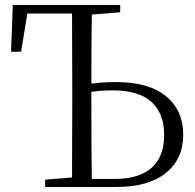

<svg xmlns="http://www.w3.org/2000/svg" viewBox="-20 -745 777 765"><path d="M268 -335V-390L267 -691H89L64 -539H24L31 -725H459V-696L346 -687Q344 -596 344 -412Q394 -418 443 -418Q573 -418 641.5 -361.5Q710 -305 710 -209Q710 -111 640.5 -55.5Q571 0 443 0H160V-29L267 -38ZM346 -32H436Q533 -32 583.5 -76Q634 -120 634 -208Q634 -293 583.5 -339Q533 -385 428 -385Q385 -385 344 -379V-335Q344 -132 346 -32Z"/></svg>

Font: GL-CurulMinamoto Light
Style: Regular
Weight: 300
Designer: Eunice (kana); Ryoko NISHIZUKA 西塚涼子 (ideographs); Frank Grießhammer (Latin, Greek & Cyrillic); Wenlong ZHANG
Foundry: Gutenberg Labo; Adobe
Version: Version 1.002